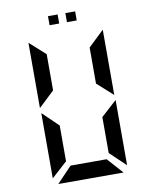

<svg xmlns="http://www.w3.org/2000/svg" viewBox="-115 -998 1030 1295"><g transform="rotate(-10 400.0 -350.5)"><path d="M177 213 280 105H527L624 213ZM147 -278 255 -174V71L147 169ZM656 169 548 66V-180L656 -278ZM144 -313V-760L252 -663V-415ZM653 -760V-313L545 -410V-657ZM305 -914H371V-852H305ZM424 -914H491V-852H424Z"/></g></svg>

Font: Digital Numbers
Style: Regular
Weight: 400
Version: Version 001.102